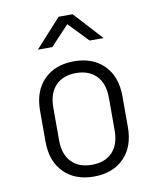

<svg xmlns="http://www.w3.org/2000/svg" viewBox="-88 -854 775 932"><g transform="rotate(-10 300.0 -388.0)"><path d="M300 9Q207 9 152 -46.5Q97 -102 97 -199V-351Q97 -448 152 -503.5Q207 -559 300 -559Q393 -559 448 -503.5Q503 -448 503 -351V-199Q503 -102 448 -46.5Q393 9 300 9ZM300 -49Q365 -49 401 -87Q437 -125 437 -195V-355Q437 -425 400.5 -463Q364 -501 300 -501Q236 -501 199.5 -463Q163 -425 163 -355V-195Q163 -125 199 -87Q235 -49 300 -49ZM138 -645 265 -785H334L462 -645H393L300 -742L209 -645Z"/></g></svg>

Font: JetBrains Mono NL ExtraLight
Style: Regular
Weight: 200
Designer: Philipp Nurullin, Konstantin Bulenkov
Foundry: JetBrains
Version: Version 2.304; ttfautohint (v1.8.4.7-5d5b)